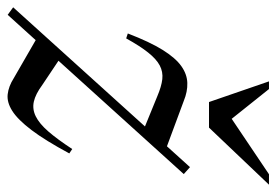

<svg xmlns="http://www.w3.org/2000/svg" viewBox="-158 -609 755 525"><g transform="rotate(90 219.5 -346.5)"><path d="M-23 -5 414 -488.5 433 -471.5 -2.5 10ZM62 -314 48.5 -318.5Q71.5 -378.5 93.5 -413.8Q115.5 -449 137.8 -464.8Q160 -480.5 183.8 -481.2Q207.5 -482 233 -471.5L374.5 -419L324.5 -356.5L220.5 -399Q193.5 -410.5 173.5 -412.8Q153.5 -415 136 -405.8Q118.5 -396.5 100.8 -374.2Q83 -352 62 -314ZM171 -6.5 56.5 -72.5 112.5 -136 189.5 -84.5Q214.5 -66 235 -61.5Q255.5 -57 275.2 -66.8Q295 -76.5 316.5 -101.2Q338 -126 364.5 -166.5L376.5 -158.5Q341 -92.5 312.5 -55Q284 -17.5 260.2 -2.5Q236.5 12.5 214.8 10Q193 7.5 171 -6.5ZM462 -704.5 306 -540.5H236L179.5 -704.5H200.5L291.5 -590.5H264L433.5 -704.5Z"/></g></svg>

Font: Newsreader 48pt
Style: Italic
Weight: 400
Italic angle: -17°
Version: Version 1.003